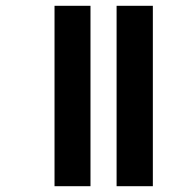

<svg xmlns="http://www.w3.org/2000/svg" viewBox="-20 -642 633 662"><path d="M382 -622H507V0H382ZM168 -622H292V0H168Z"/></svg>

Font: Noto Sans Condensed
Style: Bold
Weight: 700
Width: 3
Designer: Monotype Design Team
Foundry: Monotype Imaging Inc.
Version: Version 2.013; ttfautohint (v1.8.4.7-5d5b)